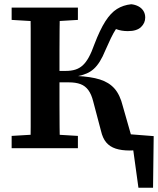

<svg xmlns="http://www.w3.org/2000/svg" viewBox="-20 -700 746 907"><path d="M552 0V-69L706 -57L703 187H634L602 -45L662 0ZM35 0V-58L169 -66H215L348 -58V0ZM35 -606V-664H348V-606L215 -598H169ZM124 0Q125 -51 125 -101.5Q125 -152 125 -203.5Q125 -255 125 -306V-358Q125 -409 125 -460Q125 -511 125 -562Q125 -613 124 -664H263Q262 -614 261.5 -562.5Q261 -511 261 -459Q261 -407 261 -352V-317Q261 -261 261 -207.5Q261 -154 261.5 -102.5Q262 -51 263 0ZM457 -82 420 -222Q412 -254 397.5 -274Q383 -294 360.5 -302.5Q338 -311 305 -311H203V-365H291Q316 -365 335.5 -371Q355 -377 370.5 -391Q386 -405 399.5 -429.5Q413 -454 426 -491Q452 -559 477.5 -599Q503 -639 532.5 -657.5Q562 -676 600 -680Q619 -678 634 -670Q649 -662 657.5 -648.5Q666 -635 666 -617Q666 -591 646 -572Q626 -553 584 -553Q554 -553 530 -562Q506 -571 491 -580L561 -607Q543 -586 529.5 -565.5Q516 -545 504 -520Q492 -495 478 -463Q465 -431 451.5 -409.5Q438 -388 423 -374.5Q408 -361 389.5 -353Q371 -345 346 -340L344 -341Q409 -338 452 -324.5Q495 -311 521 -281.5Q547 -252 560 -199L608 -31L547 -68L691 -56V0Q672 4 646 7.5Q620 11 593 11Q554 11 526.5 2Q499 -7 482 -27Q465 -47 457 -82Z"/></svg>

Font: Source Serif 4 SemiBold
Style: Regular
Weight: 600
Designer: Frank Grießhammer
Foundry: Adobe Systems Incorporated
Version: Version 4.004;hotconv 1.0.116;makeotfexe 2.5.65601